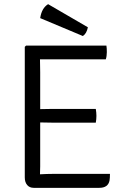

<svg xmlns="http://www.w3.org/2000/svg" viewBox="-20 -902 603 922"><path d="M173 -103 172 -65Q206 -67 234 -67H508Q508 -46 506 -35Q499 0 457 0H142Q122 0 110.5 -13.5Q99 -27 99 -50V-677L105 -683H491Q493 -671 493 -651.5Q493 -632 488 -617H172L173 -555V-378L233 -379H440Q443 -361 443 -345.5Q443 -330 440 -313H233Q195 -313 173 -314ZM211 -882 402 -771Q396 -741 378 -729L173 -815Q180 -863 211 -882Z"/></svg>

Font: Signika
Style: Light
Weight: 300
Designer: Anna Giedrys
Foundry: Anna Giedrys
Version: Version 1.001